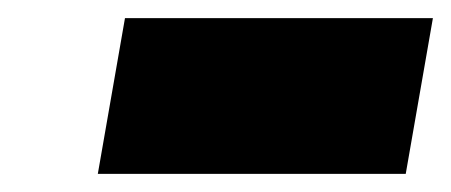

<svg xmlns="http://www.w3.org/2000/svg" viewBox="-20 -371 498 212"><path d="M88 -179 118 -351H458L428 -179Z"/></svg>

Font: Tomorrow ExtraBold
Style: Italic
Weight: 800
Italic angle: -10°
Designer: Tony de Marco, Monica Rizzolli
Foundry: Just in Type
Version: Version 2.002